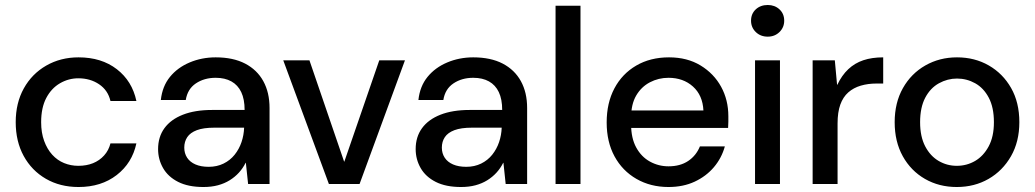

<svg xmlns="http://www.w3.org/2000/svg" viewBox="-20 -738 4150 770"><path d="M295 12Q221 12 164 -21Q107 -54 75 -112.5Q43 -171 43 -248Q43 -325 75.5 -383.5Q108 -442 165.5 -475Q223 -508 295 -508Q387 -508 448.5 -460.5Q510 -413 527 -333H423Q413 -376 377.5 -400Q342 -424 294 -424Q255 -424 220.5 -404Q186 -384 165.5 -345Q145 -306 145 -248Q145 -206 157 -173Q169 -140 189.5 -117.5Q210 -95 237 -84Q264 -73 294 -73Q327 -73 353 -83.5Q379 -94 397.5 -114.5Q416 -135 423 -163H527Q510 -84 448 -36Q386 12 295 12Z M796 12Q735 12 694.5 -8.5Q654 -29 634 -64Q614 -99 614 -140Q614 -189 639.5 -224Q665 -259 713.5 -278Q762 -297 830 -297H961Q961 -340 947.5 -368.5Q934 -397 908 -411.5Q882 -426 845 -426Q799 -426 765.5 -403.5Q732 -381 725 -337H625Q631 -392 661.5 -429.5Q692 -467 740.5 -487.5Q789 -508 845 -508Q915 -508 963 -483Q1011 -458 1036 -412.5Q1061 -367 1061 -305V0H975L966 -85H965Q954 -63 938 -45.5Q922 -28 901 -15Q880 -2 854 5Q828 12 796 12ZM817 -69Q850 -69 876.5 -82Q903 -95 921 -117.5Q939 -140 948.5 -168Q958 -196 959 -226H840Q796 -226 769.5 -216Q743 -206 731 -188Q719 -170 719 -146Q719 -123 730.5 -105.5Q742 -88 764 -78.5Q786 -69 817 -69Z M1299 0 1116 -496H1221L1360 -90H1361L1501 -496H1604L1422 0Z M1829 12Q1768 12 1727.5 -8.5Q1687 -29 1667 -64Q1647 -99 1647 -140Q1647 -189 1672.5 -224Q1698 -259 1746.5 -278Q1795 -297 1863 -297H1994Q1994 -340 1980.5 -368.5Q1967 -397 1941 -411.5Q1915 -426 1878 -426Q1832 -426 1798.5 -403.5Q1765 -381 1758 -337H1658Q1664 -392 1694.5 -429.5Q1725 -467 1773.5 -487.5Q1822 -508 1878 -508Q1948 -508 1996 -483Q2044 -458 2069 -412.5Q2094 -367 2094 -305V0H2008L1999 -85H1998Q1987 -63 1971 -45.5Q1955 -28 1934 -15Q1913 -2 1887 5Q1861 12 1829 12ZM1850 -69Q1883 -69 1909.5 -82Q1936 -95 1954 -117.5Q1972 -140 1981.5 -168Q1991 -196 1992 -226H1873Q1829 -226 1802.5 -216Q1776 -206 1764 -188Q1752 -170 1752 -146Q1752 -123 1763.5 -105.5Q1775 -88 1797 -78.5Q1819 -69 1850 -69Z M2208 0V-715H2308V0Z M2661 12Q2589 12 2532.5 -20.5Q2476 -53 2444.5 -111Q2413 -169 2413 -247Q2413 -325 2444 -383.5Q2475 -442 2531.5 -475Q2588 -508 2663 -508Q2736 -508 2789.5 -475.5Q2843 -443 2872 -390Q2901 -337 2901 -272Q2901 -262 2901 -250Q2901 -238 2900 -225H2486V-295H2801Q2798 -356 2759 -391Q2720 -426 2661 -426Q2621 -426 2586.5 -408Q2552 -390 2531.5 -355Q2511 -320 2511 -267V-239Q2511 -184 2531.5 -146.5Q2552 -109 2586.5 -90Q2621 -71 2661 -71Q2708 -71 2740 -92.5Q2772 -114 2787 -151H2887Q2874 -104 2843 -67.5Q2812 -31 2766 -9.5Q2720 12 2661 12Z M3008 0V-496H3108V0ZM3059 -591Q3030 -591 3011 -609.5Q2992 -628 2992 -655Q2992 -683 3011 -700.5Q3030 -718 3059 -718Q3087 -718 3106 -700.5Q3125 -683 3125 -655Q3125 -628 3106 -609.5Q3087 -591 3059 -591Z M3239 0V-496H3328L3337 -398H3338Q3356 -436 3382 -460.5Q3408 -485 3442.5 -496.5Q3477 -508 3522 -508V-403H3495Q3461 -403 3432 -394.5Q3403 -386 3382 -367.5Q3361 -349 3350 -318.5Q3339 -288 3339 -243V0Z M3817 12Q3746 12 3689.5 -20.5Q3633 -53 3600.5 -111.5Q3568 -170 3568 -248Q3568 -326 3601 -384.5Q3634 -443 3691 -475.5Q3748 -508 3818 -508Q3889 -508 3945.5 -475.5Q4002 -443 4035 -385Q4068 -327 4068 -248Q4068 -170 4034.5 -111.5Q4001 -53 3944.5 -20.5Q3888 12 3817 12ZM3817 -73Q3857 -73 3890.5 -92.5Q3924 -112 3945 -151Q3966 -190 3966 -248Q3966 -307 3945.5 -346Q3925 -385 3891 -404Q3857 -423 3818 -423Q3780 -423 3745.5 -404Q3711 -385 3690.5 -346Q3670 -307 3670 -248Q3670 -190 3690.5 -151Q3711 -112 3744.5 -92.5Q3778 -73 3817 -73Z"/></svg>

Font: DM Sans 28pt Medium
Style: Regular
Weight: 500
Version: Version 4.004;gftools[0.9.30]